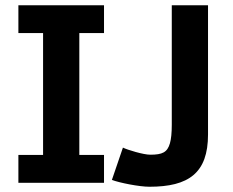

<svg xmlns="http://www.w3.org/2000/svg" viewBox="-20 -696 887 731"><path d="M376 0V-106H282V-570H376V-676H50V-570H144V-106H50V0ZM448 -134 406 -11C435.5 0.2 510.4 15 549 15C698.2 15 772 -37.1 772 -184V-676H634V-221C634 -190.3 631.7 -166.8 627 -150.5C617.1 -115.9 598 -107 552 -107C525.9 -107 465.3 -125.4 448 -134Z"/></svg>

Font: Fog Sans
Style: Bold
Weight: 700
Foundry: Intel Corporation
Version: Version 1.00